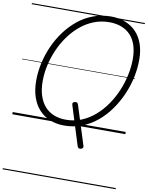

<svg xmlns="http://www.w3.org/2000/svg" viewBox="-147 -1116 1328 1718"><g transform="rotate(10 517.0 -257.5)"><path d="M656 198Q644 200 636.5 195.5Q629 191 625 178L515 -173Q510 -186 515 -194.5Q520 -203 534 -205Q546 -208 553 -203Q560 -198 564 -186L675 165Q680 178 675 186.5Q670 195 656 198ZM474 19Q402 19 343.5 -5Q285 -29 243.5 -74.5Q202 -120 180 -185.5Q158 -251 158 -335Q158 -412 175.5 -492Q193 -572 226.5 -648Q260 -724 309 -790.5Q358 -857 420 -907.5Q482 -958 558 -986.5Q634 -1015 720 -1015Q793 -1015 851 -991.5Q909 -968 950 -924.5Q991 -881 1012.5 -818.5Q1034 -756 1034 -677Q1034 -600 1017 -518.5Q1000 -437 966 -359Q932 -281 883.5 -212.5Q835 -144 772.5 -92Q710 -40 635 -10.5Q560 19 474 19ZM480 -35Q556 -35 622 -62.5Q688 -90 743 -138Q798 -186 841.5 -249Q885 -312 915 -383.5Q945 -455 960.5 -529Q976 -603 976 -673Q976 -743 958.5 -797Q941 -851 907 -887.5Q873 -924 824 -943Q775 -962 713 -962Q639 -962 573 -936Q507 -910 451.5 -863.5Q396 -817 352.5 -756.5Q309 -696 278.5 -626Q248 -556 232 -483Q216 -410 216 -339Q216 -266 234 -209.5Q252 -153 286 -114Q320 -75 369 -55Q418 -35 480 -35ZM0 490H1027V500H0ZM0 -20H1027V0H0ZM0 -505H1027V-500H0ZM0 -1010H1027V-1000H0Z"/></g></svg>

Font: Playwrite AU TAS Guides
Style: Regular
Weight: 400
Designer: Veronika Burian, José Scaglione
Foundry: TypeTogether
Version: Version 1.003